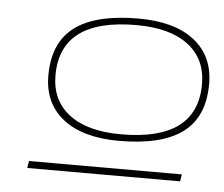

<svg xmlns="http://www.w3.org/2000/svg" viewBox="-38 -720 570 488"><g transform="rotate(5 246.5 -476.5)"><path d="M297 -678Q389 -678 439.5 -638.5Q490 -599 490 -528Q490 -444 436.5 -404Q383 -364 274 -364Q182 -364 131.5 -403.5Q81 -443 81 -514Q81 -598 134.5 -638Q188 -678 297 -678ZM293 -661Q99 -661 99 -516Q99 -452 145.5 -416.5Q192 -381 278 -381Q472 -381 472 -526Q472 -590 425.5 -625.5Q379 -661 293 -661ZM48 -275 51 -293H441L438 -275Z"/></g></svg>

Font: Georama Extra Expanded Thin
Style: Italic
Weight: 100
Width: 8
Italic angle: -9°
Designer: Jean-Baptiste Levee
Foundry: Production Type
Version: Version 1.000